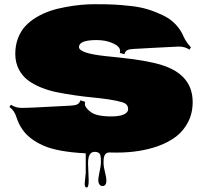

<svg xmlns="http://www.w3.org/2000/svg" viewBox="-20 -708 961 889"><path d="M372.1 142.6 377 93.3V2Q245.6 -4.9 180.7 -33.9Q115.7 -63 85 -106.9Q66.4 -132.8 56.4 -164.8Q46.4 -196.8 23.4 -212.9L30.8 -223.1Q52.7 -208.5 78.4 -208.5Q104 -208.5 144 -210.4Q184.1 -212.4 234.4 -215.1Q284.7 -217.8 306.2 -218.8Q327.6 -219.7 337.9 -224.9Q348.1 -230 352.5 -243.7L374.5 -236.3Q373 -232.4 373 -226.1Q373 -210 399.9 -189.5Q426.8 -168.9 497.1 -168.9Q544.4 -168.9 564.5 -185.1Q573.2 -192.4 573.2 -202.6Q573.2 -226.6 546.9 -234.4Q520.5 -242.2 483.2 -247.8Q445.8 -253.4 408.4 -256.8Q371.1 -260.3 327.6 -266.6Q284.2 -272.9 245.6 -280.5Q207 -288.1 170.7 -302.7Q134.3 -317.4 108.4 -337.2Q82.5 -356.9 66.7 -387.9Q50.8 -418.9 50.8 -458.5Q50.8 -498 63.2 -530.8Q75.7 -563.5 97.2 -586.9Q118.7 -610.4 149.2 -628.4Q179.7 -646.5 213.1 -657.7Q246.6 -668.9 286.1 -675.8Q355 -688.5 416 -688.5Q477.1 -688.5 509 -686.8Q541 -685.1 584.2 -680.4Q627.4 -675.8 662.4 -665.3Q697.3 -654.8 731.4 -638.7Q802.7 -605.5 831.5 -535.6Q843.3 -510.7 863.8 -489.3L857.4 -478Q836.9 -492.2 810.1 -492.2H803.7Q764.6 -490.7 692.1 -486.6Q619.6 -482.4 598.9 -481.4Q578.1 -480.5 569.1 -475.6Q560.1 -470.7 556.2 -457L534.7 -462.9Q536.1 -467.3 536.1 -472.2Q536.1 -492.7 502.9 -507.6Q469.7 -522.5 427.7 -522.5Q345.7 -522.5 345.7 -490.2Q345.7 -461.4 468.8 -448.2Q497.6 -444.8 534.2 -441.4Q661.6 -428.2 729.5 -406.7Q872.1 -361.8 872.1 -235.4Q872.1 -183.6 850.6 -142.3Q829.1 -101.1 794.7 -75.2Q760.3 -49.3 713.4 -32.2Q628.9 -1.5 520.5 -1.5Q491.2 -1.5 485.8 -2Q459.5 -2 459.5 38.6V50.3Q459.5 63.5 466.1 89.1Q472.7 114.7 472.7 127.4Q472.7 153.3 454.6 153.3Q445.3 153.3 440.2 145.5Q435.1 137.7 435.1 126Q435.1 114.3 441.2 86.2Q447.3 58.1 447.3 45.4Q447.3 32.7 447 27.6Q446.8 22.5 445.6 14.9Q444.3 7.3 441.4 3.9Q434.6 -4.9 418 -4.9Q387.7 -4.9 387.7 47.9L390.6 127.9Q390.6 160.2 381.3 160.2Q372.1 160.2 372.1 142.6Z"/></svg>

Font: Nosifer Caps
Style: Regular
Weight: 800
Version: Version 001.002